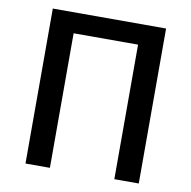

<svg xmlns="http://www.w3.org/2000/svg" viewBox="-82 -817 894 898"><g transform="rotate(10 365.5 -368.0)"><path d="M97 0H213V-639H519V0H635V-736H97Z"/></g></svg>

Font: Noto Sans CJK KR Medium
Style: Regular
Weight: 500
Designer: Ryoko NISHIZUKA (kana & ideographs); Paul D. Hunt (Latin, Greek & Cyrillic); Wenlong ZHANG (bopomofo); Sandoll Communica
Foundry: Adobe Systems Incorporated
Version: Version 1.004;PS 1.004;hotconv 1.0.82;makeotf.lib2.5.63406